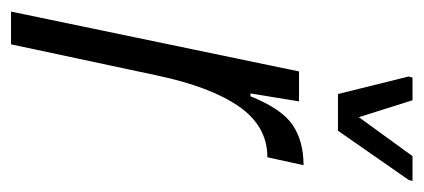

<svg xmlns="http://www.w3.org/2000/svg" viewBox="-228 -526 751 340"><g transform="rotate(90 147.0 -355.5)"><path d="M103 -510H156L142 -424H147Q169 -479 197.5 -498.5Q226 -518 269 -518L255 -454Q200 -454 165 -403.5Q130 -353 110 -258L55 0H-3ZM143 -579 112 -704 114 -711H154L184 -616L253 -711H297L295 -704L208 -579Z"/></g></svg>

Font: Saira Ultra Condensed
Style: Italic
Weight: 400
Width: 1
Italic angle: -12°
Designer: Hector Gatti with collaboration of the Omnibus-Type team
Foundry: Omnibus-Type
Version: Version 1.001; ttfautohint (v1.8)